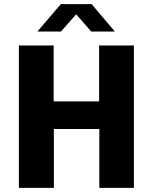

<svg xmlns="http://www.w3.org/2000/svg" viewBox="-20 -905 736 925"><path d="M71 0V-686H238.5V-416.5H457.5V-686H625V0H458.5V-283.5H239.5V0ZM160 -753 273 -885H421.5L533.5 -753H419.5L330.5 -855H364L273.5 -753Z"/></svg>

Font: Chivo Medium
Style: Regular
Weight: 500
Designer: Hector Gatti
Foundry: Omnibus-Type
Version: Version 2.002